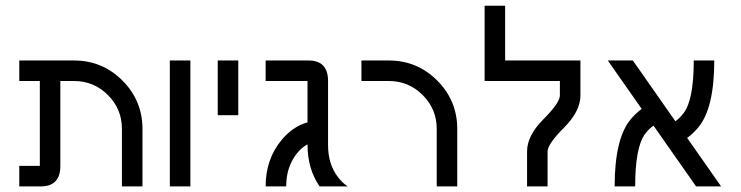

<svg xmlns="http://www.w3.org/2000/svg" viewBox="-20 -665 2642 685"><path d="M244.1 -449.2Q345.2 -449.2 416.7 -377.7Q488.3 -306.2 488.3 -205.1V0H415V-205.1Q415 -275.9 365 -325.9Q314.9 -376 244.1 -376H195.3V-73.2Q195.3 0 125.5 0H48.8V-73.2H122.1V-376H48.8V-449.2Z M659.2 0H585.9V-449.2H659.2Z M830.1 -253.9H756.8V-449.2H830.1Z M1220.7 0H1120.1Q1077.1 -62.5 1077.1 -149.9Q1054.7 -138.2 1036.6 -114.3Q1001 -66.9 1001 0H927.7Q927.7 -97.2 984.9 -166Q1024.9 -213.9 1077.1 -228.5V-376H927.7V-449.2H1080.6Q1150.4 -449.2 1150.4 -376V-146.5Q1150.4 -79.6 1186 -32.7Q1202.1 -11.7 1220.7 0Z M1611.3 -205.1V0H1538.1V-205.1Q1538.1 -275.9 1488 -325.9Q1438 -376 1367.2 -376H1269.5V-449.2H1367.2Q1468.3 -449.2 1539.8 -377.7Q1611.3 -306.2 1611.3 -205.1Z M2050.8 -449.2V-324.7Q2050.8 -268.1 1992.2 -209.5Q1933.6 -150.9 1933.6 -124.5V0H1860.4V-124.5Q1860.4 -181.2 1918.9 -239.7Q1977.5 -298.3 1977.5 -324.7V-376H1709V-644.5H1782.2V-449.2Z M2389.6 -232.4Q2405.8 -243.7 2419.4 -262.2Q2455.1 -309.1 2455.1 -449.2H2528.3Q2528.3 -278.8 2471.2 -210.4Q2452.6 -188 2431.6 -172.9L2552.7 0H2463.4L2311.5 -216.8Q2295.4 -205.6 2281.7 -187.5Q2246.1 -140.1 2246.1 0H2172.9Q2172.9 -170.4 2230 -239.3Q2248.5 -261.2 2269.5 -276.4L2148.4 -449.2H2237.8Z"/></svg>

Font: Catrinity
Style: Regular
Weight: 400
Designer: Alexander Lange
Foundry: High-Logic / Made with FontCreator
Version: Version 2.090;May 20, 2024;FontCreator 15.0.0.2974 64-bit